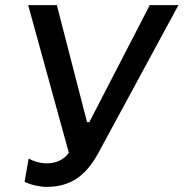

<svg xmlns="http://www.w3.org/2000/svg" viewBox="-20 -720 717 750"><path d="M161 10C252 10 313 -29 364 -122L677 -700H565L329 -243H320L202 -700H90L249 -123C228 -94 196 -82 163 -82C137 -82 110 -90 92 -101L76 -10C99 2 136 10 161 10Z"/></svg>

Font: Fixel Display 20240404 Medium
Style: Italic
Weight: 500
Italic angle: -10°
Designer: AlfaBravo + MacPaw
Foundry: Kyrylo Tkachov, Marchela Mozhyna, Serhii Makarenko, Maria Weinstein, Zakhar Kryvoshyya
Version: Version 1.211;Glyphs 3.2 (3225)